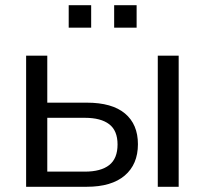

<svg xmlns="http://www.w3.org/2000/svg" viewBox="-20 -715 784 735"><path d="M80 0V-502H161V-322H312Q409 -322 458.5 -280.5Q508 -239 508 -163Q508 -86 457.5 -43Q407 0 312 0ZM584 0V-502H664V0ZM161 -58H305Q366 -58 398 -83Q430 -108 430 -162Q430 -215 398 -239.5Q366 -264 305 -264H161ZM417 -609V-695H503V-609ZM243 -609V-695H329V-609Z"/></svg>

Font: Mulish
Style: Regular
Weight: 400
Designer: Vernon Adams
Foundry: Vernon Adams
Version: Version 3.603; ttfautohint (v1.8.3)